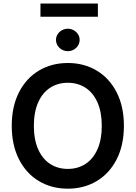

<svg xmlns="http://www.w3.org/2000/svg" viewBox="-20 -1081 784 1110"><path d="M372.1 9.8Q278.8 9.8 205.3 -33.9Q131.8 -77.6 89.8 -159.9Q47.9 -242.2 47.9 -353.5Q47.9 -465.3 89.8 -547.4Q131.8 -629.4 205.3 -673.1Q278.8 -716.8 372.1 -716.8Q465.3 -716.8 538.8 -673.1Q612.3 -629.4 654.3 -547.4Q696.3 -465.3 696.3 -353.5Q696.3 -241.7 654.3 -159.7Q612.3 -77.6 538.8 -33.9Q465.3 9.8 372.1 9.8ZM372.1 -602.5Q314 -602.5 269.5 -573.5Q225.1 -544.4 200.4 -488.5Q175.8 -432.6 175.8 -353.5Q175.8 -274.4 200.4 -218.5Q225.1 -162.6 269.5 -133.5Q314 -104.5 372.1 -104.5Q430.2 -104.5 474.6 -133.5Q519 -162.6 543.7 -218.5Q568.4 -274.4 568.4 -353.5Q568.4 -432.6 543.7 -488.5Q519 -544.4 474.6 -573.5Q430.2 -602.5 372.1 -602.5ZM303.7 -850.6Q303.7 -867.7 313 -882.6Q322.3 -897.5 338.1 -906.2Q354 -915 372.1 -915Q390.1 -915 406 -906.2Q421.9 -897.5 431.2 -882.6Q440.4 -867.7 440.4 -850.6Q440.4 -833 431.2 -817.9Q421.9 -802.7 406 -793.9Q390.1 -785.2 372.1 -785.2Q354 -785.2 338.1 -793.9Q322.3 -802.7 313 -817.9Q303.7 -833 303.7 -850.6ZM545.9 -984.4H213.9V-1060.5H545.9Z"/></svg>

Font: Pretendard JP SemiBold
Style: Regular
Weight: 600
Designer: Base glyphs from Inter by Rasmus Andersson; Hangeul glyphs from Noto Sans CJK(Source Han Sans) by Jang Soo-young and Kan
Foundry: Kil Hyung-jin
Version: Version 1.309